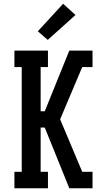

<svg xmlns="http://www.w3.org/2000/svg" viewBox="-20 -1005 540 1025"><path d="M435 0V-50L419 -88H474V0ZM57 0V-88H96V-647H57V-735H236V-647H197V-411H219L350 -735H435V-685V-735H474V-647H419L301 -368L435 -50V0H350L219 -324H197V-88H236V0ZM235 -792 182 -838 317 -985 383 -925Z"/></svg>

Font: Iosevka Slab Semibold
Style: Regular
Weight: 600
Monospace: yes
Designer: Belleve Invis
Foundry: Belleve Invis
Version: Version 11.1.1; ttfautohint (v1.8.3)